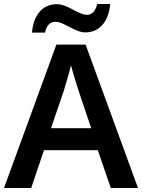

<svg xmlns="http://www.w3.org/2000/svg" viewBox="-20 -940 711 960"><path d="M140 -777H205C213 -814 231 -831 256 -831C302 -831 353 -778 407 -778C473 -778 523 -827 531 -920H466C458 -884 439 -866 415 -866C370 -866 320 -919 264 -919C198 -919 148 -872 140 -777ZM534 0H670L408 -717H262L0 0H136L200 -189H469ZM374 -483 436 -299H235L298 -483C305 -506 325 -572 335 -613C344 -578 365 -510 374 -483Z"/></svg>

Font: Noto Sans Arabic UI SmBd
Style: Regular
Weight: 600
Designer: Monotype Design Team, Nadine Chahine and Nizar Qandah
Foundry: Monotype Imaging Inc.
Version: Version 2.010